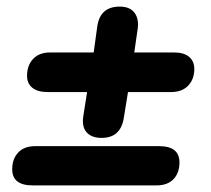

<svg xmlns="http://www.w3.org/2000/svg" viewBox="-20 -562 640 582"><path d="M288 -144Q257 -144 242 -161.5Q227 -179 233 -213L244 -283H124Q94 -283 78 -296Q62 -309 62 -332Q62 -364 80.5 -383.5Q99 -403 132 -403H264L275 -483Q284 -542 343 -542Q374 -542 388 -523Q402 -504 397 -472L387 -403H507Q538 -403 553.5 -389.5Q569 -376 569 -353Q569 -322 550.5 -302.5Q532 -283 499 -283H368L355 -203Q345 -144 288 -144ZM79 0Q17 0 17 -49Q17 -80 35 -99.5Q53 -119 87 -119H462Q524 -119 524 -70Q524 -38 506 -19Q488 0 454 0Z"/></svg>

Font: Nunito Black
Style: Italic
Weight: 900
Italic angle: -9°
Designer: Vernon Adams
Foundry: Vernon Adams
Version: Version 3.601; ttfautohint (v1.8.2.53-6de2)